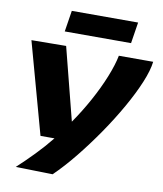

<svg xmlns="http://www.w3.org/2000/svg" viewBox="-102 -839 965 1135"><g transform="rotate(10 381.0 -271.5)"><path d="M556 -544H762Q756 -492 725.5 -418.5Q695 -345 646.5 -259.5Q598 -174 538.5 -87.5Q479 -1 416 77Q353 155 292 214L70 209Q120 163 170.5 111Q221 59 266 3H182L31 -545L239 -547L350 -112Q400 -184 443 -262.5Q486 -341 515.5 -414.5Q545 -488 556 -544ZM216 -630 236 -757H634L614 -630Z"/></g></svg>

Font: Georama ExtraExtended
Style: Bold Italic
Weight: 700
Width: 8
Italic angle: -9°
Designer: Jean-Baptiste Levee
Foundry: Production Type
Version: Version 1.000